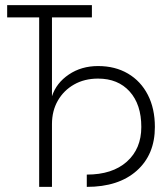

<svg xmlns="http://www.w3.org/2000/svg" viewBox="-20 -730 640 750"><path d="M133 0V-662H8V-710H339V-662H183V-354Q200 -406 249 -439Q298 -472 363 -472Q430 -472 480 -442.5Q530 -413 557.5 -359.5Q585 -306 585 -234Q585 -126 514 -63Q443 0 319 0V-48Q419 -48 475.5 -98.5Q532 -149 532 -234Q532 -322 486.5 -372.5Q441 -423 363 -423Q310 -423 269.5 -400Q229 -377 206 -337Q183 -297 183 -245V0Z"/></svg>

Font: Geist Mono ExtraLight
Style: Regular
Weight: 200
Monospace: yes
Designer: Basement.studio, Andrés Briganti, Mateo Zaragoza
Foundry: Basement.studio, Vercel, Andrés Briganti, Guido Ferreyra, Mateo Zaragoza
Version: Version 1.500; ttfautohint (v1.8.4.7-5d5b)